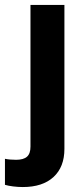

<svg xmlns="http://www.w3.org/2000/svg" viewBox="-69 -541 333 775"><path d="M23 214Q4 214 -16 211.5Q-36 209 -49 205V100Q-30 104 -4 104Q26 104 40 91.5Q54 79 54 51V-521H191V60Q191 133 147 173.5Q103 214 23 214Z"/></svg>

Font: Red Hat Display ExtraBold
Style: Regular
Weight: 800
Designer: Pentagram, MCKL
Foundry: Pentagram, MCKL
Version: Version 1.023